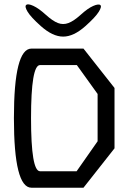

<svg xmlns="http://www.w3.org/2000/svg" viewBox="-20 -877 590 897"><path d="M515 -466V-184L370 0H127Q45 0 45 -325Q45 -650 127 -650H370ZM338 -77 436 -217V-438L339 -573H167Q125 -573 125 -325Q125 -77 167 -77ZM379 -755Q324 -706 275 -706Q226 -706 171 -755Q124 -797 109 -822Q94 -847 102.5 -854Q111 -861 136 -849.5Q161 -838 194 -808Q226 -779 250.5 -769.5Q275 -760 300 -769.5Q325 -779 357 -808Q390 -838 415 -849Q440 -860 448.5 -853.5Q457 -847 441.5 -822Q426 -797 379 -755Z"/></svg>

Font: Syne Mono
Style: Regular
Weight: 400
Monospace: yes
Designer: Lucas Descroix
Foundry: Bonjour Monde
Version: Version 2.000; ttfautohint (v1.8.3)